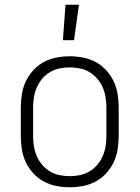

<svg xmlns="http://www.w3.org/2000/svg" viewBox="-20 -780 590 812"><path d="M275 12Q247 12 218.5 6.5Q190 1 165 -12.5Q140 -26 120.5 -47.5Q101 -69 89 -94.5Q77 -120 72.5 -148.5Q68 -177 68 -205V-325Q68 -353 72.5 -381.5Q77 -410 89 -435.5Q101 -461 120.5 -482.5Q140 -504 165 -517.5Q190 -531 218.5 -536.5Q247 -542 275 -542Q303 -542 331.5 -536.5Q360 -531 385 -517.5Q410 -504 429.5 -482.5Q449 -461 461 -435.5Q473 -410 477.5 -381.5Q482 -353 482 -325V-205Q482 -177 477.5 -148.5Q473 -120 461 -94.5Q449 -69 429.5 -47.5Q410 -26 385 -12.5Q360 1 331.5 6.5Q303 12 275 12ZM275 -35Q297 -35 318.5 -39.5Q340 -44 358.5 -55Q377 -66 391.5 -83Q406 -100 414.5 -120Q423 -140 426.5 -161.5Q430 -183 430 -205V-325Q430 -347 426.5 -368.5Q423 -390 414.5 -410Q406 -430 391.5 -447Q377 -464 358.5 -475Q340 -486 318.5 -490.5Q297 -495 275 -495Q253 -495 231.5 -490.5Q210 -486 191.5 -475Q173 -464 158.5 -447Q144 -430 135.5 -410Q127 -390 123.5 -368.5Q120 -347 120 -325V-205Q120 -183 123.5 -161.5Q127 -140 135.5 -120Q144 -100 158.5 -83Q173 -66 191.5 -55Q210 -44 231.5 -39.5Q253 -35 275 -35ZM246 -610 257 -760H314L293 -610Z"/></svg>

Font: Lode Dark Term
Style: Regular
Weight: 400
Monospace: yes
Designer: Belleve Invis
Foundry: Belleve Invis
Version: Version 29.2.0